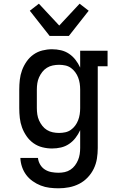

<svg xmlns="http://www.w3.org/2000/svg" viewBox="-20 -794 640 1037"><path d="M296 223Q272 223 247.5 220Q223 217 200 208Q177 199 156.5 184.5Q136 170 121.5 150.5Q107 131 99 107.5Q91 84 90 59H185Q187 78 197 95Q207 112 223 122Q239 132 258 135.5Q277 139 296 139Q313 139 329.5 135.5Q346 132 360.5 122.5Q375 113 385 99.5Q395 86 401.5 70.5Q408 55 410.5 38.5Q413 22 413 5V-91Q403 -69 388 -49.5Q373 -30 353 -16.5Q333 -3 309.5 2.5Q286 8 261 8Q235 8 209 1.5Q183 -5 161 -20.5Q139 -36 123.5 -58.5Q108 -81 99 -105.5Q90 -130 87 -156.5Q84 -183 84 -210V-310Q84 -337 87 -363.5Q90 -390 99 -414.5Q108 -439 123.5 -461.5Q139 -484 161 -499.5Q183 -515 209 -521.5Q235 -528 261 -528Q286 -528 309.5 -522.5Q333 -517 353 -503.5Q373 -490 388 -470.5Q403 -451 413 -429V-520H561V-436H508V5Q508 34 503.5 62.5Q499 91 486.5 117Q474 143 453.5 164.5Q433 186 407.5 199Q382 212 353.5 217.5Q325 223 296 223ZM299 -76Q316 -76 332.5 -79.5Q349 -83 362.5 -92.5Q376 -102 386 -115.5Q396 -129 402 -144.5Q408 -160 410.5 -176.5Q413 -193 413 -210V-310Q413 -327 410.5 -343.5Q408 -360 402 -375.5Q396 -391 386 -404.5Q376 -418 362.5 -427.5Q349 -437 332.5 -440.5Q316 -444 299 -444Q282 -444 265 -440.5Q248 -437 233.5 -428Q219 -419 208.5 -405.5Q198 -392 191 -376.5Q184 -361 181.5 -344Q179 -327 179 -310V-210Q179 -193 181.5 -176Q184 -159 191 -143.5Q198 -128 208.5 -114.5Q219 -101 233.5 -92Q248 -83 265 -79.5Q282 -76 299 -76ZM248 -600 141 -736 190 -774 300 -656 410 -774 459 -736 352 -600Z"/></svg>

Font: Iosevka Etoile Medium
Style: Regular
Weight: 500
Designer: Belleve Invis
Foundry: Belleve Invis
Version: Version 22.1.2; ttfautohint (v1.8.4)